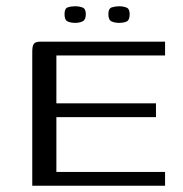

<svg xmlns="http://www.w3.org/2000/svg" viewBox="-20 -593 585 613"><path d="M83 0V-428Q83 -446 88 -453Q93 -460 110 -460H507V-416H160V-263H478V-219H160V-44H507V0ZM360 -520Q347 -520 336.5 -524.5Q326 -529 326 -548Q326 -566 337 -569.5Q348 -573 360 -573Q373 -573 383.5 -569Q394 -565 394 -548Q394 -529 384.5 -524.5Q375 -520 360 -520ZM220 -520Q206 -520 196 -524.5Q186 -529 186 -548Q186 -566 196.5 -569.5Q207 -573 220 -573Q233 -573 243.5 -569Q254 -565 254 -548Q254 -530 244 -525Q234 -520 220 -520Z"/></svg>

Font: Genos Thin
Style: Regular
Weight: 400
Version: Version 1.010